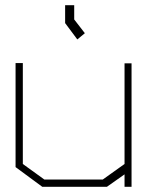

<svg xmlns="http://www.w3.org/2000/svg" viewBox="-20 -720 577 740"><path d="M460 0V-48L392 0H143L40 -76V-477H68V-88L151 -28H376L460 -88V-476H487V0ZM231 -631V-700H266V-645L307 -592L278 -568Z"/></svg>

Font: Turret Road ExtraLight
Style: Regular
Weight: 275
Designer: Noponies
Foundry: Noponies
Version: Version 1.001; ttfautohint (v1.8)